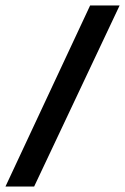

<svg xmlns="http://www.w3.org/2000/svg" viewBox="-58 -653 458 703"><path d="M380 -633 67 30H-38L272 -633Z"/></svg>

Font: Tajawal ExtraBold
Style: Regular
Weight: 800
Designer: Boutros Fonts
Foundry: Created by Boutros International 2017
Version: Version 1.700